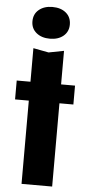

<svg xmlns="http://www.w3.org/2000/svg" viewBox="-63 -843 487 1043"><g transform="rotate(5 180.0 -321.0)"><path d="M21 -392H339V-289H21ZM96 -575 180 -559 263 -575V165H96ZM180 -634Q135 -634 106.5 -657.5Q78 -681 78 -720Q78 -760 106.5 -783.5Q135 -807 180 -807Q226 -807 254 -783.5Q282 -760 282 -720Q282 -681 254 -657.5Q226 -634 180 -634Z"/></g></svg>

Font: Unbounded Medium
Style: Regular
Weight: 500
Designer: Luke Prowse, Jean-Baptiste Morizot, Fátima Lázaro, Florian Runge
Foundry: NaN
Version: Version 1.700